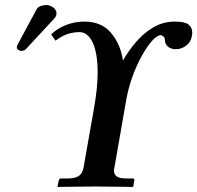

<svg xmlns="http://www.w3.org/2000/svg" viewBox="-20 -744 786 765"><path d="M164 -724Q178 -724 191.5 -714.5Q205 -705 205 -691V-687Q203 -677 196 -670L83 -548Q79 -544 73.5 -542.5Q68 -541 65 -541Q60 -541 53.5 -545Q47 -549 47 -554Q47 -560 50 -566L127 -709Q132 -717 144 -720.5Q156 -724 164 -724ZM313 -77 355 -315Q362 -355 365.5 -390Q369 -425 369 -455Q369 -532 349.5 -574Q330 -616 297 -616Q275 -616 252.5 -609.5Q230 -603 201 -582L184 -607Q207 -630 242 -644Q277 -658 316 -658Q384 -658 422 -613.5Q460 -569 470 -503Q491 -540 521 -575.5Q551 -611 590 -634.5Q629 -658 678 -658Q717 -658 731.5 -646Q746 -634 746 -614Q746 -610 745.5 -606.5Q745 -603 744 -598Q740 -576 721.5 -562Q703 -548 680 -548Q661 -548 649 -558.5Q637 -569 637 -585Q637 -594 630.5 -599Q624 -604 622 -604Q606 -604 586 -581.5Q566 -559 545 -521.5Q524 -484 507.5 -438Q491 -392 483 -346L436 -77Q435 -74 434.5 -71Q434 -68 434 -65Q434 -49 445.5 -41Q457 -33 483 -33H509Q517 -33 515 -24L511 -1L509 1Q509 1 491 0.5Q473 0 447.5 0Q422 0 397.5 -0.5Q373 -1 360 -1Q345 -1 320.5 -0.5Q296 0 271 0Q246 0 228.5 0.5Q211 1 211 1L209 -1L214 -24Q216 -33 223 -33H250Q279 -33 294 -43Q309 -53 313 -77Z"/></svg>

Font: Libertinus Serif SemiBold
Style: Italic
Weight: 600
Italic angle: -11.5°
Designer: Philipp H. Poll, Khaled Hosny
Foundry: Caleb Maclennan
Version: Version 7.051;RELEASE